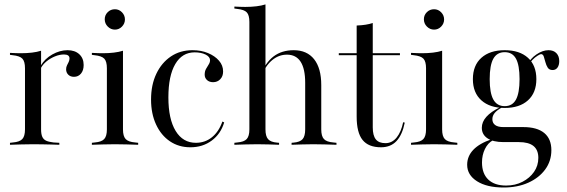

<svg xmlns="http://www.w3.org/2000/svg" viewBox="-20 -653 2559 866"><path d="M129 -2.4Q100.8 -2.4 76.2 -1.6Q51.6 -0.8 25 0V-8.9L38.7 -10.5Q68.5 -12.9 80.6 -25.8Q92.7 -38.7 92.7 -69.4V-206.5H165.3V-69.4Q165.3 -48.4 170.6 -36.3Q175.8 -24.2 187.9 -18.5Q200 -12.9 221 -10.5L247.6 -8.9V0Q227.4 -0.8 208.5 -1.2Q189.5 -1.6 170.2 -2Q150.8 -2.4 129 -2.4ZM92.7 -206.5V-345.2Q92.7 -375.8 81 -388.3Q69.4 -400.8 37.1 -404L25 -405.6V-414.5Q41.9 -413.7 52.8 -413.3Q63.7 -412.9 74.2 -412.9Q100.8 -412.9 124.2 -415.7Q147.6 -418.5 165.3 -424.2V-414.5V-206.5ZM313.7 -306.5Q297.6 -306.5 287.9 -316.1Q278.2 -325.8 278.2 -340.3Q278.2 -350.8 282.3 -358.5Q286.3 -366.1 289.9 -373.8Q293.5 -381.5 293.5 -389.5Q293.5 -407.3 268.5 -407.3Q249.2 -407.3 228.2 -398.8Q207.3 -390.3 190.3 -376.6Q173.4 -362.9 164.5 -346L163.7 -356.5Q181.5 -387.9 215.7 -407.3Q250 -426.6 284.7 -426.6Q317.7 -426.6 337.5 -408.5Q357.3 -390.3 357.3 -359.7Q357.3 -335.5 345.2 -321Q333.1 -306.5 313.7 -306.5Z M462.1 -206.5V-345.2Q462.1 -375.8 450.4 -388.3Q438.7 -400.8 406.5 -404L394.4 -405.6V-414.5Q411.3 -413.7 422.2 -413.3Q433.1 -412.9 443.5 -412.9Q470.2 -412.9 493.5 -415.7Q516.9 -418.5 534.7 -424.2V-414.5V-206.5ZM498.4 -2.4Q470.2 -2.4 445.6 -1.6Q421 -0.8 394.4 0V-8.9L408.1 -10.5Q437.9 -12.9 450 -25.8Q462.1 -38.7 462.1 -69.4V-206.5H534.7V-69.4Q534.7 -38.7 546.8 -25.8Q558.9 -12.9 589.5 -10.5L603.2 -8.9V0Q576.6 -0.8 551.6 -1.6Q526.6 -2.4 498.4 -2.4ZM498.4 -519.4Q479.8 -519.4 466.1 -533.1Q452.4 -546.8 452.4 -566.1Q452.4 -584.7 465.7 -598Q479 -611.3 498.4 -611.3Q516.9 -611.3 530.2 -597.6Q543.5 -583.9 543.5 -565.3Q543.5 -546.8 530.2 -533.1Q516.9 -519.4 498.4 -519.4Z M838.7 11.3Q786.3 11.3 746.4 -15.7Q706.5 -42.7 683.9 -91.5Q661.3 -140.3 661.3 -204Q661.3 -270.2 685.1 -320.2Q708.9 -370.2 750.8 -398.4Q792.7 -426.6 848.4 -426.6Q887.1 -426.6 918.1 -413.7Q949.2 -400.8 967.7 -379.4Q986.3 -358.1 986.3 -330.6Q986.3 -308.9 973.4 -295.6Q960.5 -282.3 941.1 -282.3Q924.2 -282.3 913.7 -291.9Q903.2 -301.6 903.2 -316.1Q903.2 -331.5 909.3 -342.3Q915.3 -353.2 921.4 -362.5Q927.4 -371.8 927.4 -381.5Q927.4 -396.8 907.3 -406.9Q887.1 -416.9 858.1 -416.9Q801.6 -416.9 770.6 -364.1Q739.5 -311.3 739.5 -213.7Q739.5 -116.1 772.2 -62.5Q804.8 -8.9 863.7 -8.9Q904.8 -8.9 935.9 -33.9Q966.9 -58.9 983.1 -104.8L991.1 -100.8Q975.8 -49.2 935.1 -19Q894.4 11.3 838.7 11.3Z M1141.1 -2.4Q1112.9 -2.4 1088.3 -1.6Q1063.7 -0.8 1037.1 0V-8.9L1050.8 -10.5Q1080.6 -12.9 1092.7 -25.8Q1104.8 -38.7 1104.8 -69.4V-206.5H1177.4V-69.4Q1177.4 -38.7 1189.1 -25.4Q1200.8 -12.1 1229.8 -9.7L1238.7 -8.9V0Q1213.7 -0.8 1190.7 -1.6Q1167.7 -2.4 1141.1 -2.4ZM1356.5 -206.5V-279.8Q1356.5 -342.7 1335.9 -374.6Q1315.3 -406.5 1274.2 -406.5Q1237.1 -406.5 1207.3 -381.5Q1177.4 -356.5 1158.1 -308.1L1155.6 -312.9Q1176.6 -370.2 1213.7 -398.4Q1250.8 -426.6 1304.8 -426.6Q1364.5 -426.6 1396.8 -385.9Q1429 -345.2 1429 -269.4V-206.5ZM1392.7 -2.4Q1366.9 -2.4 1343.5 -1.6Q1320.2 -0.8 1295.2 0V-8.9L1304 -9.7Q1333.1 -12.1 1344.8 -25.4Q1356.5 -38.7 1356.5 -69.4V-206.5H1429V-69.4Q1429 -38.7 1441.1 -25.8Q1453.2 -12.9 1483.1 -10.5L1497.6 -8.9V0Q1470.2 -0.8 1445.6 -1.6Q1421 -2.4 1392.7 -2.4ZM1104.8 -206.5V-554Q1104.8 -584.7 1093.1 -597.2Q1081.5 -609.7 1049.2 -612.9L1037.1 -614.5V-623.4Q1054 -622.6 1064.9 -622.2Q1075.8 -621.8 1086.3 -621.8Q1112.9 -621.8 1136.3 -624.6Q1159.7 -627.4 1177.4 -633.1V-623.4V-206.5Z M1698.4 11.3Q1641.9 11.3 1615.3 -21.8Q1588.7 -54.8 1588.7 -127.4V-206.5H1661.3V-78.2Q1661.3 -41.9 1675 -24.6Q1688.7 -7.3 1718.5 -7.3Q1748.4 -7.3 1769 -32.7Q1789.5 -58.1 1798.4 -101.6L1805.6 -100Q1794.4 -44.4 1768.1 -16.5Q1741.9 11.3 1698.4 11.3ZM1588.7 -206.5V-537.9Q1610.5 -538.7 1628.6 -541.5Q1646.8 -544.4 1661.3 -549.2V-206.5ZM1508.1 -404V-412.9H1783.9V-404Z M1901.6 -206.5V-345.2Q1901.6 -375.8 1889.9 -388.3Q1878.2 -400.8 1846 -404L1833.9 -405.6V-414.5Q1850.8 -413.7 1861.7 -413.3Q1872.6 -412.9 1883.1 -412.9Q1909.7 -412.9 1933.1 -415.7Q1956.5 -418.5 1974.2 -424.2V-414.5V-206.5ZM1937.9 -2.4Q1909.7 -2.4 1885.1 -1.6Q1860.5 -0.8 1833.9 0V-8.9L1847.6 -10.5Q1877.4 -12.9 1889.5 -25.8Q1901.6 -38.7 1901.6 -69.4V-206.5H1974.2V-69.4Q1974.2 -38.7 1986.3 -25.8Q1998.4 -12.9 2029 -10.5L2042.7 -8.9V0Q2016.1 -0.8 1991.1 -1.6Q1966.1 -2.4 1937.9 -2.4ZM1937.9 -519.4Q1919.4 -519.4 1905.6 -533.1Q1891.9 -546.8 1891.9 -566.1Q1891.9 -584.7 1905.2 -598Q1918.5 -611.3 1937.9 -611.3Q1956.5 -611.3 1969.8 -597.6Q1983.1 -583.9 1983.1 -565.3Q1983.1 -546.8 1969.8 -533.1Q1956.5 -519.4 1937.9 -519.4Z M2251.6 192.7Q2175.8 192.7 2131.5 164.5Q2087.1 136.3 2087.1 90.3Q2087.1 51.6 2114.9 22.6Q2142.7 -6.5 2197.6 -25L2203.2 -20.2Q2180.6 -8.1 2167.3 19Q2154 46 2154 79.8Q2154 129.8 2182.3 156.9Q2210.5 183.9 2262.9 183.9Q2304 183.9 2336.7 166.9Q2369.4 150 2388.7 122.2Q2408.1 94.4 2408.1 58.9Q2408.1 23.4 2386.3 5.6Q2364.5 -12.1 2320.2 -12.1H2250.8Q2204.8 -12.1 2179 -29Q2153.2 -46 2153.2 -76.6Q2153.2 -103.2 2173.8 -126.2Q2194.4 -149.2 2233.9 -168.5L2242.7 -167.7Q2221 -155.6 2210.9 -143.1Q2200.8 -130.6 2200.8 -115.3Q2200.8 -98.4 2213.3 -89.1Q2225.8 -79.8 2250.8 -79.8H2340.3Q2402.4 -79.8 2434.7 -53.2Q2466.9 -26.6 2466.9 24.2Q2466.9 73.4 2439.1 111.3Q2411.3 149.2 2362.9 171Q2314.5 192.7 2251.6 192.7ZM2256.5 -166.1Q2189.5 -166.1 2151.2 -200.4Q2112.9 -234.7 2112.9 -296Q2112.9 -358.1 2151.2 -392.3Q2189.5 -426.6 2256.5 -426.6Q2323.4 -426.6 2361.3 -392.3Q2399.2 -358.1 2399.2 -296Q2399.2 -234.7 2361.3 -200.4Q2323.4 -166.1 2256.5 -166.1ZM2256.5 -174.2Q2291.1 -174.2 2307.3 -204Q2323.4 -233.9 2323.4 -296Q2323.4 -358.9 2307.3 -388.3Q2291.1 -417.7 2256.5 -417.7Q2221.8 -417.7 2205.2 -388.3Q2188.7 -358.9 2188.7 -296Q2188.7 -233.9 2205.2 -204Q2221.8 -174.2 2256.5 -174.2ZM2472.6 -337.1Q2457.3 -337.1 2450.4 -348Q2443.5 -358.9 2439.9 -373Q2436.3 -387.1 2432.7 -398Q2429 -408.9 2420.2 -408.9Q2416.1 -408.9 2404.4 -401.6Q2392.7 -394.4 2381 -382.3Q2369.4 -370.2 2362.9 -354L2358.1 -359.7Q2371 -387.9 2399.2 -407.3Q2427.4 -426.6 2454 -426.6Q2476.6 -426.6 2489.5 -413.3Q2502.4 -400 2502.4 -377.4Q2502.4 -358.9 2494.4 -348Q2486.3 -337.1 2472.6 -337.1Z"/></svg>

Font: Playfair 144pt SemiCondensed Light
Style: Regular
Weight: 300
Width: 4
Designer: Claus Eggers Sørensen
Foundry: Claus Eggers Sørensen
Version: Version 2.203